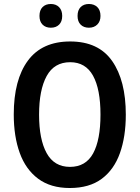

<svg xmlns="http://www.w3.org/2000/svg" viewBox="-20 -933 700 963"><path d="M611 -358Q611 -248 581.5 -165Q552 -82 490 -36Q428 10 330 10Q234 10 171.5 -36.5Q109 -83 79 -166Q49 -249 49 -359Q49 -533 120 -629Q191 -725 332 -725Q474 -725 542.5 -627Q611 -529 611 -358ZM176 -358Q176 -234 214 -165Q252 -96 331 -96Q410 -96 447 -163.5Q484 -231 484 -358Q484 -486 446.5 -553.5Q409 -621 332 -621Q252 -621 214 -551.5Q176 -482 176 -358ZM178 -853Q178 -882 193.5 -897.5Q209 -913 235 -913Q261 -913 276.5 -897Q292 -881 292 -853Q292 -825 276.5 -809.5Q261 -794 235 -794Q209 -794 193.5 -809.5Q178 -825 178 -853ZM369 -853Q369 -882 384.5 -897.5Q400 -913 426 -913Q452 -913 468 -897.5Q484 -882 484 -853Q484 -826 468 -810Q452 -794 426 -794Q400 -794 384.5 -809.5Q369 -825 369 -853Z"/></svg>

Font: Noto Sans Hebrew Condensed SemiBold
Style: Regular
Weight: 600
Width: 3
Designer: Ben Nathan
Foundry: Google LLC
Version: Version 3.001; ttfautohint (v1.8.4.7-5d5b)